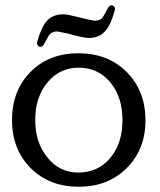

<svg xmlns="http://www.w3.org/2000/svg" viewBox="-20 -709 611 734"><path d="M401.4 -105Q448.2 -160.2 448.2 -250Q448.2 -338.4 401.4 -394.5Q355 -450.2 281.2 -450.2Q208 -450.2 161.6 -394Q114.7 -338.4 114.7 -250Q114.7 -163.6 161.6 -106.4Q208 -49.3 278.8 -49.3Q354.5 -49.3 401.4 -105ZM464.4 -433.6Q536.1 -361.8 536.1 -248.5Q536.1 -138.2 464.4 -66.4Q392.6 4.9 281.2 4.9Q168.5 4.9 97.2 -66.4Q25.9 -138.2 25.9 -250Q25.9 -362.3 96.7 -434.1Q167.5 -505.4 279.8 -505.4Q393.1 -505.4 464.4 -433.6ZM150.4 -543.9Q143.1 -529.8 134.8 -529.8Q132.3 -529.8 129.9 -531.2Q121.6 -535.2 121.6 -543.5Q121.6 -544.9 122.1 -546.9L123 -551.8Q137.2 -600.6 153.3 -622.1Q177.7 -654.3 220.2 -654.3H221.7Q237.3 -654.3 273.9 -645Q277.8 -644 298.8 -638.7L324.7 -632.8Q338.4 -629.9 341.8 -629.9Q359.4 -629.9 370.6 -639.6Q374 -643.1 390.6 -674.8Q397.9 -689 406.2 -689Q408.7 -689 411.1 -687.5Q419.9 -683.6 419.9 -674.8Q419.9 -673.3 419.4 -671.4L418 -667Q404.3 -618.2 387.7 -596.7Q363.3 -564 320.8 -564H319.3Q303.7 -564 267.6 -573.2Q263.2 -574.2 242.2 -580.1L216.3 -585.4Q203.1 -588.4 199.2 -588.9Q181.6 -588.9 170.4 -578.6Q167 -575.2 150.4 -543.9Z"/></svg>

Font: inglobal
Style: Regular
Weight: 400
Designer: Andrey Kochetov, Denis Davydov, Evgeny Yurtaev
Foundry: inglobal
Version: Version 1.00 September 25, 2014, initial release